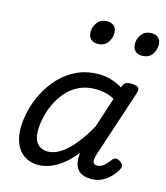

<svg xmlns="http://www.w3.org/2000/svg" viewBox="-119 -886 861 995"><g transform="rotate(15 311.5 -389.0)"><path d="M180 17Q137 17 106 -2.5Q75 -22 58.5 -59Q42 -96 42 -146Q42 -190 54.5 -241Q67 -292 92.5 -341Q118 -390 156.5 -430.5Q195 -471 247 -495Q299 -519 365 -519Q398 -519 430 -509Q462 -499 490 -482L491 -486Q498 -504 507.5 -509.5Q517 -515 535 -515Q567 -515 575 -505.5Q583 -496 577 -476L458 -115Q454 -102 452 -89Q450 -76 455 -67.5Q460 -59 475 -59Q488 -59 500 -66Q512 -73 522.5 -84.5Q533 -96 541 -107Q547 -116 557.5 -119Q568 -122 583 -112Q599 -102 600 -91.5Q601 -81 595 -70Q586 -53 567.5 -32.5Q549 -12 523 2Q497 16 464 16Q433 16 414 7Q395 -2 385.5 -17Q376 -32 373 -51Q370 -70 372 -90Q372 -93 372 -95.5Q372 -98 373 -100Q338 -56 303 -30Q268 -4 236.5 6.5Q205 17 180 17ZM132 -157Q132 -126 140.5 -105.5Q149 -85 166.5 -74Q184 -63 208 -63Q242 -63 277 -85.5Q312 -108 347 -151Q382 -194 415 -253L468 -415Q441 -430 416 -435Q391 -440 366 -440Q316 -440 277 -421Q238 -402 210.5 -370Q183 -338 165.5 -300Q148 -262 140 -224.5Q132 -187 132 -157ZM311 -669Q291 -669 277 -682Q263 -695 263 -720Q263 -747 280.5 -771Q298 -795 335 -795Q356 -795 370 -782.5Q384 -770 384 -744Q384 -717 366.5 -693Q349 -669 311 -669ZM550 -669Q529 -669 515 -682Q501 -695 501 -720Q501 -747 518.5 -771Q536 -795 573 -795Q594 -795 608 -782.5Q622 -770 622 -744Q622 -717 605 -693Q588 -669 550 -669Z"/></g></svg>

Font: Playwrite NO
Style: Regular
Weight: 400
Designer: Veronika Burian, José Scaglione
Foundry: TypeTogether
Version: Version 1.002